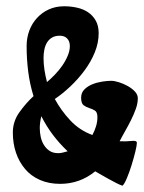

<svg xmlns="http://www.w3.org/2000/svg" viewBox="-20 -589 460 613"><path d="M291 -215Q291 -231 283 -236Q275 -241 265 -244Q255 -247 247 -253Q239 -259 239 -277Q239 -293 249.5 -303.5Q260 -314 275 -320Q290 -326 306.5 -328.5Q323 -331 335 -331Q345 -331 359.5 -326.5Q374 -322 387.5 -314.5Q401 -307 410.5 -297Q420 -287 420 -275Q420 -259 413.5 -241Q407 -223 398 -205Q389 -187 379 -169.5Q369 -152 362 -138Q383 -137 400 -139Q417 -141 417 -133Q417 -125 412 -104.5Q407 -84 400 -61.5Q393 -39 385 -20Q377 -1 371 4Q362 1 350.5 -5Q339 -11 327 -17.5Q315 -24 304 -30.5Q293 -37 284 -42Q235 -2 172 -2Q136 -2 107.5 -14.5Q79 -27 60 -49.5Q41 -72 31 -101.5Q21 -131 21 -166Q21 -201 41.5 -230Q62 -259 87 -282Q75 -321 70 -361Q65 -401 65 -442Q65 -468 73.5 -491Q82 -514 98 -531.5Q114 -549 136 -559Q158 -569 185 -569Q206 -569 226 -564.5Q246 -560 261 -550Q276 -540 285.5 -523.5Q295 -507 295 -483Q295 -452 282.5 -421.5Q270 -391 249.5 -363.5Q229 -336 204 -312.5Q179 -289 155 -273Q175 -236 204.5 -204.5Q234 -173 275 -158Q282 -171 286.5 -185.5Q291 -200 291 -215ZM171 -475Q156 -475 146 -469Q136 -463 130 -453Q124 -443 121.5 -430Q119 -417 119 -404Q119 -385 122 -365.5Q125 -346 130 -327Q142 -337 155 -350.5Q168 -364 178.5 -379Q189 -394 196 -410.5Q203 -427 203 -442Q203 -457 194.5 -466Q186 -475 171 -475ZM107 -180Q107 -166 110 -152Q113 -138 120 -126.5Q127 -115 138 -107.5Q149 -100 166 -100Q174 -100 181 -102Q188 -104 196 -106Q143 -156 112 -218Q107 -198 107 -180ZM371 4H370Z"/></svg>

Font: Reclame
Style: Regular
Weight: 400
Designer: Peter Wiegel
Foundry: Peter Wiegel
Version: Version 1.000